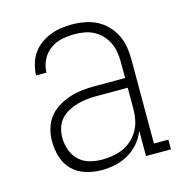

<svg xmlns="http://www.w3.org/2000/svg" viewBox="-87 -618 673 706"><g transform="rotate(-15 250.0 -265.0)"><path d="M215 8Q185 8 155.5 -1Q126 -10 105 -31Q84 -52 75 -81.5Q66 -111 66 -141Q66 -165 72.5 -188.5Q79 -212 93.5 -231Q108 -250 129 -263Q150 -276 172.5 -283.5Q195 -291 219 -294Q243 -297 268 -297H386V-358Q386 -377 383 -395.5Q380 -414 372 -431Q364 -448 351 -462Q338 -476 321.5 -485Q305 -494 286 -497.5Q267 -501 248 -501Q224 -501 199.5 -496Q175 -491 155 -476.5Q135 -462 123.5 -439Q112 -416 112 -391H72Q73 -413 79 -434Q85 -455 97 -472.5Q109 -490 126.5 -503Q144 -516 164 -524Q184 -532 205.5 -535Q227 -538 248 -538Q272 -538 296 -533.5Q320 -529 341 -518.5Q362 -508 379 -490.5Q396 -473 407 -451.5Q418 -430 422 -406Q426 -382 426 -358V-37H481V0H386V-96Q376 -71 358.5 -50.5Q341 -30 317.5 -16.5Q294 -3 267.5 2.5Q241 8 215 8ZM227 -29Q248 -29 268.5 -32.5Q289 -36 308 -44.5Q327 -53 342.5 -67.5Q358 -82 368 -100Q378 -118 382 -138.5Q386 -159 386 -180V-260H268Q249 -260 230 -258Q211 -256 193.5 -251Q176 -246 159 -237Q142 -228 129.5 -214Q117 -200 111.5 -181.5Q106 -163 106 -145Q106 -121 114 -98Q122 -75 139 -58.5Q156 -42 179.5 -35.5Q203 -29 227 -29Z"/></g></svg>

Font: Iosevka Slab Extralight
Style: Regular
Weight: 200
Monospace: yes
Designer: Belleve Invis
Foundry: Belleve Invis
Version: Version 11.1.1; ttfautohint (v1.8.3)